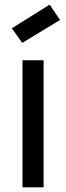

<svg xmlns="http://www.w3.org/2000/svg" viewBox="-20 -808 286 828"><path d="M77 0H168V-548H77ZM239 -722 76 -623 31 -686 194 -788Z"/></svg>

Font: Poppins
Style: Regular
Weight: 400
Designer: Ninad Kale (Devanagari), Jonny Pinhorn (Latin)
Foundry: Indian Type Foundry
Version: Version 3.002 2017